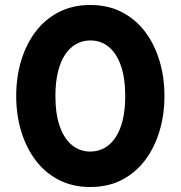

<svg xmlns="http://www.w3.org/2000/svg" viewBox="-20 -735 724 770"><path d="M342.2 15Q271.2 15 215.9 -13.5Q160.5 -42 122.6 -92.5Q84.6 -143 64.8 -209Q45 -275 45 -350Q45 -425.5 64.8 -491.5Q84.6 -557.5 122.6 -607.8Q160.5 -658 215.9 -686.5Q271.2 -715 342.2 -715Q413.1 -715 468.4 -686.5Q523.8 -658 561.8 -607.8Q599.8 -557.5 619.6 -491.5Q639.5 -425.5 639.5 -350Q639.5 -275 619.6 -209Q599.8 -143 561.8 -92.5Q523.8 -42 468.4 -13.5Q413.1 15 342.2 15ZM342.2 -127.2Q374.1 -127.2 399.8 -141.9Q425.4 -156.5 443.9 -184.8Q462.5 -213.1 472.4 -254.6Q482.2 -296 482.2 -350Q482.2 -421.9 464.8 -471.7Q447.4 -521.5 415.9 -547.1Q384.5 -572.8 342.2 -572.8Q310.8 -572.8 284.9 -558.1Q259.1 -543.5 240.6 -515.2Q222 -486.9 212.1 -445.4Q202.2 -404 202.2 -350Q202.2 -278.1 219.7 -228.5Q237.1 -178.9 268.6 -153.1Q300 -127.2 342.2 -127.2Z"/></svg>

Font: Geologica-Sharp
Style: Regular
Weight: 100
Designer: Sindre Bremnes, Frode Helland
Foundry: Monokrom Skriftforlag AS
Version: Version 1.010;gftools[0.9.28]